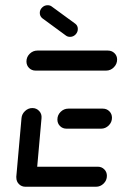

<svg xmlns="http://www.w3.org/2000/svg" viewBox="-20 -711 466 731"><path d="M41.9 -36.3 61.9 -261.5Q63.3 -277 75.4 -288.3Q87.4 -299.6 103.3 -299.6Q118.9 -299.6 129.3 -288.3Q139.6 -277 138.1 -261.5L118.1 -36.3ZM387 -41.5Q387 -24.4 374.6 -12.2Q362.2 0 345.6 0H77Q62.2 0 52.2 -10Q42.2 -20 42.2 -34.8Q42.2 -51.9 54.6 -64.1Q67 -76.3 83.3 -76.3H352.2Q367 -76.3 377 -66.3Q387 -56.3 387 -41.5ZM198.5 -255.9Q198.5 -273 210.9 -285.2Q223.3 -297.4 240 -297.4H371.5Q386.3 -297.4 396.3 -287.4Q406.3 -277.4 406.3 -262.6Q406.3 -245.6 393.9 -233.3Q381.5 -221.1 364.8 -221.1H233.3Q218.5 -221.1 208.5 -231.1Q198.5 -241.1 198.5 -255.9ZM80.7 -477Q80.7 -494.1 93.1 -506.3Q105.6 -518.5 122.2 -518.5H390.7Q405.6 -518.5 415.7 -508.7Q425.9 -498.9 425.9 -484.4Q425.9 -467.4 413.5 -454.8Q401.1 -442.2 384.1 -442.2H115.6Q100.7 -442.2 90.7 -452.2Q80.7 -462.2 80.7 -477ZM131.5 -661.9Q131.5 -673.7 140.4 -682.4Q149.3 -691.1 161.1 -691.1Q170.4 -691.1 176.3 -686.7L267 -620.4Q276.3 -613 276.3 -600.7Q276.3 -588.5 267.6 -579.6Q258.9 -570.7 246.7 -570.7Q237.8 -570.7 231.5 -575.2L141.1 -641.5Q131.5 -649.3 131.5 -661.9Z"/></svg>

Font: 26F Galaxy Sans
Style: Bold Italic
Weight: 700
Italic angle: -5°
Designer: C₂₉H₂₅N₃O₅
Version: Version 1.200